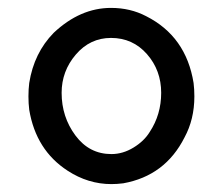

<svg xmlns="http://www.w3.org/2000/svg" viewBox="-20 -460 565 486"><path d="M116 -377Q183 -440 261 -440Q310 -440 350 -419Q451 -368 470 -250Q472 -234 472 -216Q472 -158 447 -112Q398 -15 292 4Q276 6 262 6Q203 6 151 -28Q71 -80 54 -182Q52 -198 52 -216Q52 -234 54 -250Q66 -326 116 -377ZM388 -225Q388 -282 352 -323Q316 -364 261 -364Q208 -364 172 -322Q136 -280 136 -225Q136 -164 171 -117Q206 -70 262 -70Q291 -70 318 -86.5Q345 -103 359 -126Q388 -170 388 -225Z"/></svg>

Font: MathJax_Typewriter
Style: Regular
Weight: 400
Version: Version 1.1